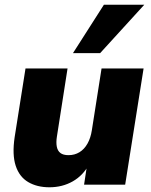

<svg xmlns="http://www.w3.org/2000/svg" viewBox="-20 -782 641 813"><path d="M189 11Q137 11 99.5 -11Q62 -33 46.5 -80Q31 -127 42 -201L88 -492H266L221 -204Q217 -179 220.5 -161Q224 -143 236 -134Q248 -125 270 -125Q296 -125 316.5 -137.5Q337 -150 350.5 -174Q364 -198 369 -231L410 -492H588L510 0H336L349 -86H357Q332 -39 288 -14Q244 11 189 11ZM289 -557 420 -762H591L404 -557Z"/></svg>

Font: Nunito Sans 12pt Black
Style: Italic
Weight: 900
Italic angle: -9°
Designer: Vernon Adams
Foundry: Vernon Adams
Version: Version 3.101;gftools[0.9.27]